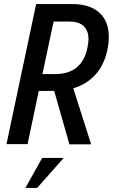

<svg xmlns="http://www.w3.org/2000/svg" viewBox="-20 -710 556 946"><path d="M516 -529Q516 -497 509 -465Q494 -391 451 -343Q408 -295 341 -275L429 1H322L247 -262H245H171L116 0H12L158 -690H337Q422 -690 469 -648Q516 -606 516 -529ZM416 -517Q416 -559 392 -581.5Q368 -604 321 -604H244L189 -345H253Q318 -345 358 -378Q398 -411 411 -476Q416 -501 416 -517ZM188 68H294L163 216H105Z"/></svg>

Font: Decalotype Medium Italic
Style: Regular
Weight: 500
Italic angle: -12°
Designer: Alfredo Marco Pradil
Foundry: Alfredo Marco Pradil
Version: Version 1.0